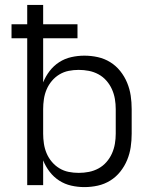

<svg xmlns="http://www.w3.org/2000/svg" viewBox="-20 -755 640 783"><path d="M324 8Q297 8 270.5 2Q244 -4 221.5 -18.5Q199 -33 182.5 -54.5Q166 -76 156 -101V0H91V-599H27V-656H91V-735H156V-656H296V-599H156V-419Q166 -444 182.5 -465.5Q199 -487 221.5 -501.5Q244 -516 270.5 -522Q297 -528 324 -528Q352 -528 379 -522Q406 -516 429.5 -501.5Q453 -487 470.5 -465Q488 -443 498.5 -417.5Q509 -392 513 -365Q517 -338 517 -310V-210Q517 -182 513 -155Q509 -128 498.5 -102.5Q488 -77 470.5 -55Q453 -33 429.5 -18.5Q406 -4 379 2Q352 8 324 8ZM301 -50Q322 -50 342.5 -54Q363 -58 381.5 -68Q400 -78 414 -94Q428 -110 436.5 -129Q445 -148 448.5 -168.5Q452 -189 452 -210V-310Q452 -331 448.5 -351.5Q445 -372 436.5 -391Q428 -410 414 -426Q400 -442 381.5 -452Q363 -462 342.5 -466Q322 -470 301 -470Q280 -470 260 -466Q240 -462 222.5 -451.5Q205 -441 191.5 -425Q178 -409 170 -390Q162 -371 159 -350.5Q156 -330 156 -310V-210Q156 -190 159 -169.5Q162 -149 170 -130Q178 -111 191.5 -95Q205 -79 222.5 -68.5Q240 -58 260 -54Q280 -50 301 -50Z"/></svg>

Font: Iosevka Aile Custom Light
Style: Regular
Weight: 300
Designer: Belleve Invis
Foundry: Belleve Invis
Version: Version 17.0.2; ttfautohint (v1.8.3)